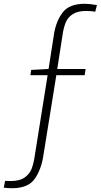

<svg xmlns="http://www.w3.org/2000/svg" viewBox="-38 -795 533 1016"><path d="M475 -768 466 -733Q443 -737 418 -737Q373 -737 347.5 -720.5Q322 -704 311.5 -680Q301 -656 295 -623L265 -430H415L410 -397H260L192 25Q181 101 146 151Q111 201 26 201Q4 201 -18 198L-11 162L18 163Q67 163 93.5 143.5Q120 124 130 96.5Q140 69 146 29L214 -397H123L127 -425L219 -430L248 -616Q259 -684 294 -729.5Q329 -775 411 -775Q437 -775 475 -768Z"/></svg>

Font: Bitter Pro Light
Style: Italic
Weight: 300
Italic angle: -9°
Designer: Sol Matas, and Bitter project Authors
Foundry: Sol Matas
Version: Version 1.010